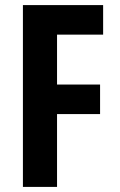

<svg xmlns="http://www.w3.org/2000/svg" viewBox="-20 -734 472 754"><path d="M204 0H70V-714H385V-598H204V-402H373V-286H204Z"/></svg>

Font: Noto Sans Sinhala UI ExtraCondensed
Style: Bold
Weight: 700
Width: 2
Designer: Jelle Bosma - Monotype Design Team
Foundry: Monotype Imaging Inc.
Version: Version 2.006; ttfautohint (v1.8.4.7-5d5b)